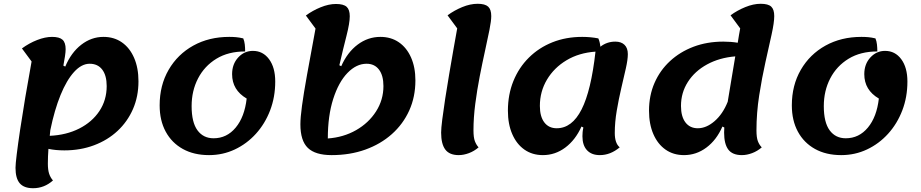

<svg xmlns="http://www.w3.org/2000/svg" viewBox="-20 -795 4868 1015"><path d="M155 200Q107 200 84.5 174Q62 148 62 92Q62 73 68.5 20Q75 -33 86.5 -110Q98 -187 113.5 -279.5Q129 -372 147 -470L96 -539Q134 -567 176.5 -583.5Q219 -600 255 -600Q294 -600 310.5 -585Q327 -570 327 -535Q327 -520 323.5 -497.5Q320 -475 315 -448L325 -443Q356 -517 409.5 -558.5Q463 -600 527 -600Q583 -600 624.5 -571Q666 -542 689 -489Q712 -436 712 -365Q712 -285 683 -218.5Q654 -152 601.5 -103Q549 -54 477 -27Q405 0 320 0Q274 0 236 -8Q233 33 233 70Q233 102 239.5 122.5Q246 143 260 159Q214 200 155 200ZM454 -458Q411 -458 371.5 -414.5Q332 -371 300 -292.5Q268 -214 246 -107Q244 -92 243 -77Q331 -81 399 -115.5Q467 -150 505.5 -208Q544 -266 544 -340Q544 -396 520.5 -427Q497 -458 454 -458Z M1085 25Q1005 25 946.5 -7.5Q888 -40 856 -99Q824 -158 824 -238Q824 -344 871.5 -426Q919 -508 1002 -554Q1085 -600 1192 -600Q1211 -600 1228 -598.5Q1245 -597 1266 -592Q1272 -578 1274 -560Q1276 -542 1276 -523Q1187 -523 1124 -484.5Q1061 -446 1027 -380.5Q993 -315 993 -234Q993 -148 1024 -106Q1055 -64 1109 -64Q1179 -64 1226 -120.5Q1273 -177 1284 -274Q1207 -319 1207 -403Q1207 -456 1239 -491Q1271 -526 1317 -526Q1370 -526 1402.5 -482Q1435 -438 1435 -364Q1435 -282 1408 -211.5Q1381 -141 1333 -88Q1285 -35 1221.5 -5Q1158 25 1085 25Z M1733 25Q1647 25 1607.5 -13Q1568 -51 1568 -138Q1568 -173 1576.5 -236Q1585 -299 1603 -399Q1621 -499 1648 -644L1597 -713Q1632 -739 1675 -756.5Q1718 -774 1756 -774Q1796 -774 1812.5 -759Q1829 -744 1829 -709Q1829 -673 1811.5 -605Q1794 -537 1774 -450L1784 -445Q1816 -518 1870.5 -559Q1925 -600 1991 -600Q2047 -600 2088.5 -571.5Q2130 -543 2153 -491Q2176 -439 2176 -370Q2176 -283 2143.5 -211Q2111 -139 2051.5 -86Q1992 -33 1911 -4Q1830 25 1733 25ZM1713 -63Q1796 -69 1862.5 -107Q1929 -145 1968 -206Q2007 -267 2007 -340Q2007 -396 1983.5 -427Q1960 -458 1918 -458Q1864 -458 1817 -409.5Q1770 -361 1741.5 -272Q1713 -183 1713 -63Z M2405 25Q2356 25 2334 -4.5Q2312 -34 2312 -94Q2312 -116 2318 -163.5Q2324 -211 2333.5 -273Q2343 -335 2354.5 -402.5Q2366 -470 2377 -533Q2388 -596 2397 -645L2346 -714Q2381 -740 2423.5 -757.5Q2466 -775 2505 -775Q2544 -775 2560.5 -760Q2577 -745 2577 -710Q2577 -685 2567.5 -637Q2558 -589 2544 -526Q2530 -463 2516 -391Q2502 -319 2492.5 -246Q2483 -173 2483 -106Q2483 -68 2490.5 -48.5Q2498 -29 2510 -16Q2487 4 2459 14.5Q2431 25 2405 25Z M2850 25Q2794 25 2752.5 -4Q2711 -33 2688 -86Q2665 -139 2665 -210Q2665 -295 2694 -366.5Q2723 -438 2776 -490.5Q2829 -543 2900.5 -571.5Q2972 -600 3058 -600Q3102 -600 3143 -592Q3151 -575 3154 -548Q3188 -575 3233 -575Q3264 -575 3281.5 -558Q3299 -541 3299 -509Q3299 -480 3288.5 -433.5Q3278 -387 3264.5 -329.5Q3251 -272 3240.5 -210.5Q3230 -149 3230 -92Q3230 -38 3256 -16Q3207 25 3151 25Q3107 25 3083 -1Q3059 -27 3059 -75Q3059 -85 3060 -96.5Q3061 -108 3064 -121L3054 -126Q3022 -55 2968.5 -15Q2915 25 2850 25ZM2834 -235Q2834 -179 2857.5 -148Q2881 -117 2923 -117Q3004 -117 3054.5 -216.5Q3105 -316 3128 -522Q3041 -516 2975 -476.5Q2909 -437 2871.5 -374Q2834 -311 2834 -235Z M3596 25Q3540 25 3498.5 -4Q3457 -33 3434 -86Q3411 -139 3411 -210Q3411 -290 3440 -356.5Q3469 -423 3522 -472Q3575 -521 3646.5 -548Q3718 -575 3804 -575Q3844 -575 3880 -569Q3883 -590 3886.5 -609Q3890 -628 3893 -645L3842 -714Q3877 -740 3920 -757.5Q3963 -775 4001 -775Q4041 -775 4057 -760Q4073 -745 4073 -710Q4073 -676 4059 -612.5Q4045 -549 4026.5 -466.5Q4008 -384 3993.5 -291Q3979 -198 3979 -106Q3979 -68 3986.5 -48.5Q3994 -29 4007 -16Q3984 4 3956 14.5Q3928 25 3902 25Q3852 25 3830 -4.5Q3808 -34 3808 -94Q3808 -104 3809 -121L3799 -126Q3768 -55 3714.5 -15Q3661 25 3596 25ZM3580 -235Q3580 -179 3603.5 -148Q3627 -117 3669 -117Q3714 -117 3757.5 -154.5Q3801 -192 3827 -257Q3836 -312 3846.5 -374.5Q3857 -437 3867 -497Q3783 -490 3718 -454.5Q3653 -419 3616.5 -362Q3580 -305 3580 -235Z M4427 25Q4347 25 4288.5 -7.5Q4230 -40 4198 -99Q4166 -158 4166 -238Q4166 -344 4213.5 -426Q4261 -508 4344 -554Q4427 -600 4534 -600Q4553 -600 4570 -598.5Q4587 -597 4608 -592Q4614 -578 4616 -560Q4618 -542 4618 -523Q4529 -523 4466 -484.5Q4403 -446 4369 -380.5Q4335 -315 4335 -234Q4335 -148 4366 -106Q4397 -64 4451 -64Q4521 -64 4568 -120.5Q4615 -177 4626 -274Q4549 -319 4549 -403Q4549 -456 4581 -491Q4613 -526 4659 -526Q4712 -526 4744.5 -482Q4777 -438 4777 -364Q4777 -282 4750 -211.5Q4723 -141 4675 -88Q4627 -35 4563.5 -5Q4500 25 4427 25Z"/></svg>

Font: Lemonada SemiBold
Style: Regular
Weight: 600
Designer: Mohamed Gaber (Arabic), Eduardo Tunni (Latin)
Foundry: Kief Type Foundry
Version: Version 4.005; ttfautohint (v1.8.3)